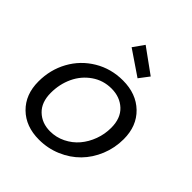

<svg xmlns="http://www.w3.org/2000/svg" viewBox="-216 -925 1072 1072"><g transform="rotate(45 320.0 -389.0)"><path d="M600.1 -328.1Q600.1 -258.8 574.5 -196.3Q548.8 -133.8 504.6 -88.9Q460.4 -43.9 398.7 -17.6Q336.9 8.8 267.1 8.8Q162.6 8.8 98.9 -53.7Q35.2 -116.2 35.2 -219.2Q35.2 -312 77.6 -389.2Q120.1 -466.3 196 -511.7Q272 -557.1 365.2 -557.1Q470.2 -557.1 535.2 -494.4Q600.1 -431.6 600.1 -328.1ZM128.9 -223.1Q128.9 -148.9 171.1 -108.4Q213.4 -67.9 277.8 -67.9Q326.2 -67.9 369.1 -89.1Q412.1 -110.4 441.9 -145.5Q471.7 -180.7 488.8 -227.1Q505.9 -273.4 505.9 -323.2Q505.9 -398.9 462.2 -439.5Q418.5 -480 352.1 -480Q287.1 -480 235.4 -444.1Q183.6 -408.2 156.2 -349.9Q128.9 -291.5 128.9 -223.1ZM268.1 -722.2 314 -787.1 459 -682.1 414.1 -623Z"/></g></svg>

Font: SVN-Poppins
Style: Italic
Weight: 400
Italic angle: -10°
Designer: Ninad Kale (Devanagari), Jonny Pinhorn (Latin)
Foundry: Indian Type Foundry
Version: Version 3.002 2017